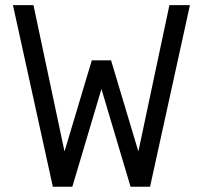

<svg xmlns="http://www.w3.org/2000/svg" viewBox="-20 -711 772 731"><path d="M107.4 -691.4 225.6 -134.3 329.6 -481.4H402.8L506.8 -134.3L625 -691.4H703.1L551.3 0H477.1L366.2 -372.1L255.4 0H181.2L29.3 -691.4Z"/></svg>

Font: Gidole
Style: Regular
Weight: 400
Version: Version 2.100; ttfautohint (v1.8.4.7-5d5b)